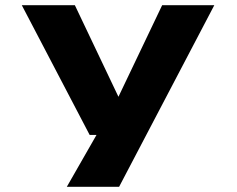

<svg xmlns="http://www.w3.org/2000/svg" viewBox="-20 -520 915 740"><path d="M237.5 200 352 0H325.5L64 -500H268.5L436.5 -147L605 -500H806L439 200Z"/></svg>

Font: Trispace SemiExpanded ExtraBold
Style: Regular
Weight: 800
Width: 6
Designer: Tyler Finck
Foundry: Etcetera Type Company
Version: Version 1.210; ttfautohint (v1.8.3)